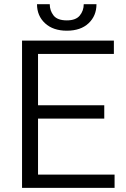

<svg xmlns="http://www.w3.org/2000/svg" viewBox="-20 -907 609 927"><path d="M533.2 -64V0H86.4V-710.9H529.8V-646.5H163.6V-398.9H483.4V-334.5H163.6V-64ZM384.3 -886.7H445.8Q445.8 -830.6 407.7 -794.7Q369.6 -758.8 302.7 -758.8Q236.3 -758.8 197.5 -794.7Q158.7 -830.6 158.7 -886.7H220.2Q220.2 -855.5 238.8 -832Q257.3 -808.6 302.7 -808.6Q346.2 -808.6 365.2 -832Q384.3 -855.5 384.3 -886.7Z"/></svg>

Font: Vazirmatn RD FD Light
Style: Regular
Weight: 300
Designer: Saber Rastikerdar
Foundry: Saber Rastikerdar
Version: Version 33.003